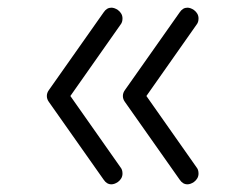

<svg xmlns="http://www.w3.org/2000/svg" viewBox="-20 -529 640 500"><path d="M485 -503Q497 -494 497 -481Q497 -471 492 -465L350 -263Q343 -252 329 -252Q321 -252 312 -258Q300 -267 300 -279Q300 -287 305 -294L448 -497Q456 -509 468 -509Q476 -509 485 -503ZM485 -55Q476 -49 468 -49Q456 -49 448 -61L305 -264Q300 -271 300 -279Q300 -291 312 -300Q321 -306 329 -306Q343 -306 350 -295L492 -93Q497 -87 497 -77Q497 -64 485 -55ZM287 -503Q299 -494 299 -481Q299 -471 294 -465L152 -263Q145 -252 131 -252Q123 -252 114 -258Q102 -267 102 -279Q102 -287 107 -294L250 -497Q258 -509 270 -509Q278 -509 287 -503ZM287 -55Q278 -49 270 -49Q258 -49 250 -61L107 -264Q102 -271 102 -279Q102 -291 114 -300Q123 -306 131 -306Q145 -306 152 -295L294 -93Q299 -87 299 -77Q299 -64 287 -55Z"/></svg>

Font: Agu Display
Style: Regular
Weight: 400
Designer: Oluwaseun Badejo
Version: Version 1.103